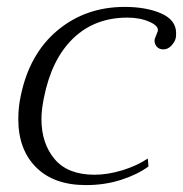

<svg xmlns="http://www.w3.org/2000/svg" viewBox="-20 -526 530 556"><path d="M33 -181Q33 -216 40 -248Q65 -370 146.5 -438Q228 -506 341 -506Q404 -506 447 -487Q490 -468 490 -430Q490 -421 489 -416Q486 -404 476 -393.5Q466 -383 453 -383Q440 -383 433 -392Q426 -401 428 -413Q430 -419 432.5 -424.5Q435 -430 437 -436Q440 -451 412.5 -463Q385 -475 349 -475Q254 -475 191.5 -414.5Q129 -354 107 -242Q100 -207 100 -181Q100 -111 138 -65.5Q176 -20 254 -20Q292 -20 334.5 -33Q377 -46 408 -67L410 -44Q379 -21 331.5 -5.5Q284 10 229 10Q136 10 84.5 -41.5Q33 -93 33 -181Z"/></svg>

Font: Trirong Light
Style: Italic
Weight: 300
Italic angle: -12°
Designer: Katatrad Team
Foundry: CadsonDemak
Version: Version 1.001